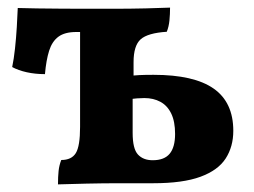

<svg xmlns="http://www.w3.org/2000/svg" viewBox="-20 -481 666 504"><path d="M132.2 3Q132.2 -17.2 133.8 -32.2Q135.4 -47.2 140.8 -61Q167.8 -61 179 -79.1Q190.2 -97.2 190.2 -148V-458H276.4Q321.2 -458 362.6 -459Q404 -460 426.4 -461Q426.4 -444 424.8 -427.5Q423.2 -411 417.8 -397.6Q367.8 -394.4 349.2 -377.8Q330.6 -361.2 330.6 -317.8V-252.4L328.2 -238V-132.2Q328.2 -90.4 342.1 -75.4Q356 -60.4 380.8 -60.4Q411.4 -60.4 425.5 -77.6Q439.6 -94.8 439.6 -129.4Q439.6 -162 429.5 -182.9Q419.4 -203.8 401.1 -213.7Q382.8 -223.6 359 -223.6Q350 -223.6 339.8 -222.8Q329.6 -222 317.6 -220V-281.2Q331.6 -283.2 346.2 -283.9Q360.8 -284.6 383.2 -284.6Q489.2 -284.6 540.8 -248.5Q592.4 -212.4 592.4 -137.6Q592.4 -96 572.4 -65Q552.4 -34 506.2 -17Q460 0 382.4 0Q342 0 296.2 0Q250.4 0 207.4 1Q164.4 2 132.2 3ZM98 -286.4Q72.4 -286.4 50 -291.4Q27.6 -296.4 12 -305Q16.4 -326 19.4 -353.8Q22.4 -381.6 24.1 -410Q25.8 -438.4 26.6 -460Q48.4 -459.4 77.3 -458.9Q106.2 -458.4 147.5 -458.2Q188.8 -458 247.4 -458V-397H180.4Q150 -397 133.3 -384.6Q116.6 -372.2 108.9 -347.6Q101.2 -323 98 -286.4Z"/></svg>

Font: Vollkorn
Style: Regular
Weight: 400
Designer: Friedrich Althausen
Foundry: Friedrich Althausen
Version: Version 4.104